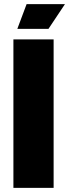

<svg xmlns="http://www.w3.org/2000/svg" viewBox="-20 -911 335 931"><path d="M45 -720H240V0H45ZM109 -891H295L215 -771H64Z"/></svg>

Font: Protest Guerrilla
Style: Regular
Weight: 400
Designer: Octavio Pardo
Foundry: Ashler Design
Version: Version 2.005; ttfautohint (v1.8.4.7-5d5b)